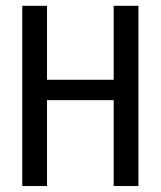

<svg xmlns="http://www.w3.org/2000/svg" viewBox="-20 -624 540 644"><path d="M54.7 -604.5H137.7V-356.4H361.3V-604.5H444.3V0H361.3V-288.1H137.7V0H54.7Z"/></svg>

Font: BabelStone Flags
Style: Regular
Weight: 400
Designer: Andrew West
Foundry: BabelStone
Version: Version 4.12